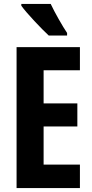

<svg xmlns="http://www.w3.org/2000/svg" viewBox="-20 -953 467 973"><path d="M237 -933H88V-924C114 -887 192 -805 227 -773H320V-786C298 -818 256 -892 237 -933ZM385 0V-119H201V-312H372V-429H201V-597H385V-714H64V0Z"/></svg>

Font: Noto Sans Lao Looped ExtraCondensed
Style: Bold
Weight: 700
Width: 2
Designer: Mark Frömberg, Ben Mitchell
Foundry: The Fontpad Ltd
Version: Version 1.002